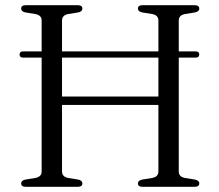

<svg xmlns="http://www.w3.org/2000/svg" viewBox="-20 -720 844 740"><path d="M219 -59Q219 -38.5 243.5 -34L281 -28Q297.5 -24.5 297.5 -13Q297.5 0 279 0H80Q61.5 0 61.5 -13Q61.5 -24.5 78.5 -28L115.5 -34Q140.5 -38.5 140.5 -59V-498H69Q55.5 -498 55.5 -510Q55.5 -522 69 -522H140.5V-641Q140.5 -661.5 115.5 -666L78.5 -672Q61.5 -675.5 61.5 -687Q61.5 -700 80 -700H279Q297.5 -700 297.5 -687Q297.5 -675.5 281 -672L243.5 -666Q219 -661.5 219 -641V-522H590.5V-641Q590.5 -661.5 566 -666L528.5 -672Q511.5 -675.5 511.5 -687Q511.5 -700 530 -700H729Q748 -700 748 -687Q748 -675.5 731 -672L693.5 -666Q669 -661.5 669 -641V-522H733.5Q748 -522 748 -510Q748 -498 733.5 -498H669V-59Q669 -38.5 693.5 -34L731 -28Q748 -24.5 748 -13Q748 0 729 0H530Q511.5 0 511.5 -13Q511.5 -24.5 528.5 -28L566 -34Q590.5 -38.5 590.5 -59V-315.5H219ZM219 -348H590.5V-498H219Z"/></svg>

Font: Fraunces 9pt S000 Light
Style: Regular
Weight: 300
Version: Version 1.000; ttfautohint (v1.8.3)